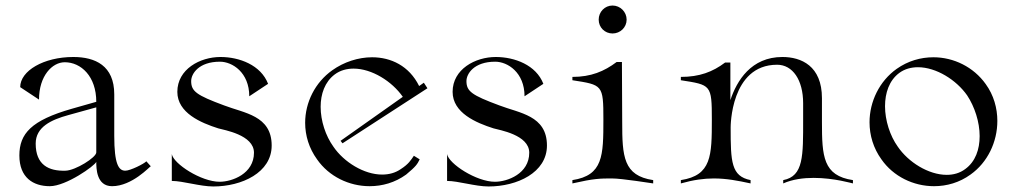

<svg xmlns="http://www.w3.org/2000/svg" viewBox="-20 -666 3681 694"><path d="M160 7C219 7 323 -67 328 -81C328 -59 328 7 385 7C458 7 522 -65 525 -65L509 -83C501 -74 451 -49 433 -49C409 -49 393 -72 393 -175V-325C393 -429 324 -460 245 -460C138 -460 53 -410 53 -351L121 -306C121 -392 169 -441 214 -441C273 -441 328 -390 328 -298L240 -273C93 -231 50 -183 50 -104C50 -24 100 7 160 7ZM217 -49C156 -47 109 -70 109 -147C109 -207 165 -233 227 -250L328 -278C328 -278 328 -260 328 -236V-115C328 -97 253 -50 217 -49Z M751 8C854 8 962 -42 962 -140C962 -249 862 -257 790 -285C690 -322 671 -336 671 -373C671 -399 698 -443 775 -443C820 -443 881 -404 881 -318L949 -363C923 -431 845 -460 777 -460C703 -460 621 -416 621 -334C621 -258 706 -222 769 -202C789 -196 898 -179 898 -114C898 -38 819 -9 774 -9C707 -9 607 -74 601 -109V-12C641 -12 703 8 751 8Z M1316 7C1362 7 1408 -6 1448 -35C1484 -65 1488 -72 1497 -90L1476 -103C1465 -87 1457 -73 1429 -55C1409 -41 1386 -35 1361 -35C1296 -35 1223 -80 1185 -136C1157 -175 1139 -229 1139 -280C1139 -326 1154 -370 1190 -397C1210 -412 1234 -418 1258 -418C1324 -418 1397 -372 1436 -316L1211 -157L1218 -148L1525 -347L1512 -367L1495 -355C1459 -428 1393 -459 1325 -459C1275 -459 1223 -442 1181 -412C1119 -368 1083 -296 1083 -222C1083 -176 1097 -130 1126 -90C1169 -28 1242 7 1316 7Z M1746 8C1849 8 1957 -42 1957 -140C1957 -249 1857 -257 1785 -285C1685 -322 1666 -336 1666 -373C1666 -399 1693 -443 1770 -443C1815 -443 1876 -404 1876 -318L1944 -363C1918 -431 1840 -460 1772 -460C1698 -460 1616 -416 1616 -334C1616 -258 1701 -222 1764 -202C1784 -196 1893 -179 1893 -114C1893 -38 1814 -9 1769 -9C1702 -9 1602 -74 1596 -109V-12C1636 -12 1698 8 1746 8Z M2194 -545C2222 -545 2245 -567 2245 -595C2245 -623 2222 -646 2194 -646C2166 -646 2144 -623 2144 -595C2144 -567 2166 -545 2194 -545ZM2049 -3C2128 -21 2150 -21 2192 -21C2229 -21 2338 -3 2341 -3V-15C2233 -31 2229 -101 2229 -225L2228 -442H2209C2164 -408 2116 -388 2049 -388V-376C2158 -359 2161 -360 2161 -234C2161 -103 2160 -32 2049 -15Z M2441 -3C2487 -16 2525 -21 2560 -21C2606 -21 2647 -13 2693 -3V-15C2623 -29 2621 -81 2621 -205C2621 -207 2620 -432 2789 -432C2845 -432 2883 -377 2883 -293V-234C2883 -103 2885 -29 2811 -15V-3C2845 -18 2884 -23 2921 -23C2995 -23 3061 -3 3063 -3V-15C2955 -31 2951 -101 2951 -225V-311C2951 -428 2876 -460 2808 -460C2695 -460 2643 -374 2620 -304V-440H2601C2556 -406 2508 -388 2441 -388V-376C2550 -359 2553 -360 2553 -234C2553 -103 2552 -32 2441 -15Z M3356 7C3402 7 3448 -6 3488 -35C3550 -79 3585 -153 3585 -229C3585 -275 3572 -322 3543 -362C3499 -424 3427 -459 3354 -459C3308 -459 3262 -446 3221 -417C3159 -373 3123 -299 3123 -224C3123 -177 3137 -130 3166 -90C3209 -28 3282 7 3356 7ZM3402 -34C3336 -34 3263 -80 3225 -136C3197 -175 3179 -231 3179 -282C3179 -330 3194 -375 3230 -402C3250 -417 3274 -423 3298 -423C3364 -423 3437 -377 3476 -321C3503 -280 3521 -225 3521 -174C3521 -126 3506 -82 3469 -55C3449 -40 3426 -34 3402 -34Z"/></svg>

Font: Cantique Normal
Style: Regular
Weight: 400
Designer: Sébastien Hayez
Foundry: Sébastien Hayez & Ariel Martín Pérez
Version: Version 1.000;hotconv 1.0.109;makeotfexe 2.5.65596